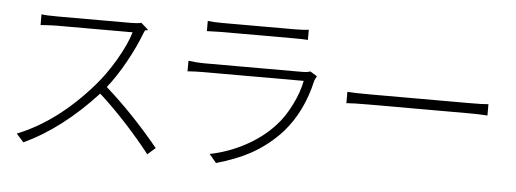

<svg xmlns="http://www.w3.org/2000/svg" viewBox="-49 -849 2681 998"><g transform="rotate(5 1292.0 -350.0)"><path d="M745 2Q694 -64 623 -142Q544 -228 474 -291Q293 -94 98 -4L60 -46Q269 -130 448 -337Q498 -394 546 -475Q595 -559 614 -623H417H220Q199 -623 148 -620Q135 -619 134 -619V-675Q158 -671 220 -671H601Q635 -671 655 -676Q657 -674 662 -670Q693 -644 691.5 -641.5Q690 -639 685 -640Q679 -641 677 -637.5Q675 -634 672 -627Q670 -622 669 -620Q643 -551 600 -473Q553 -388 505 -328Q648 -202 786 -34Z M1105 16 1068 -28Q1166 -48 1251 -94Q1339 -141 1401 -209Q1445 -256 1478 -324Q1509 -385 1522 -449H1259H996Q961 -449 916 -446V-501Q961 -495 996 -495H1510Q1537 -495 1552 -501L1588 -479Q1581 -466 1577 -457Q1540 -291 1442 -180Q1372 -103 1281 -53Q1207 -13 1105 16ZM998 -663V-716Q1030 -712 1074 -712H1261H1449Q1497 -712 1525 -716V-663Q1504 -665 1448 -665H1074Q1048 -665 1001 -663Z M1753 -353V-412Q1789 -409 1872 -409H2393Q2461 -409 2489 -412V-353Q2438 -356 2394 -356H2133H1872Q1791 -356 1753 -353Z"/></g></svg>

Font: GenSekiGothic TW L
Style: Regular
Weight: 300
Version: Version 1.501;PS 1;hotconv 16.6.51;makeotf.lib2.5.65220